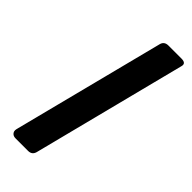

<svg xmlns="http://www.w3.org/2000/svg" viewBox="-241 -780 819 819"><g transform="rotate(45 168.5 -370.5)"><path d="M233.9 -741.2H314.9Q342.3 -740.7 336.4 -718.8L158.7 -21.5Q152.3 0 129.4 0H54.2Q43.5 0 36.6 -4.9Q24.4 -14.2 28.8 -31.2L204.6 -719.7Q210.4 -740.7 233.9 -741.2Z"/></g></svg>

Font: Allan
Style: Bold
Weight: 500
Italic angle: -14.3°
Version: Version 1.002